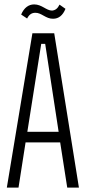

<svg xmlns="http://www.w3.org/2000/svg" viewBox="-20 -851 393 871"><path d="M135 -831C110 -831 89 -816 76 -785L103 -767C112 -785 124 -793 140 -793C168 -794 188 -765 221 -766C246 -766 265 -781 277 -811L250 -830C242 -813 231 -804 216 -803C190 -803 170 -831 135 -831ZM127 -700 11 0H64L96 -205H253L285 0H338L226 -700ZM104 -253 167 -652H185L246 -253Z"/></svg>

Font: Modon Arabic
Style: Regular
Weight: 400
Designer: Ahmedzaza
Foundry: Ahmedzaza
Version: Version 2.010